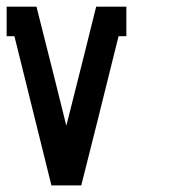

<svg xmlns="http://www.w3.org/2000/svg" viewBox="-20 -859 520 578"><path d="M179.7 -480.5Q150.4 -599.6 89.8 -838.9Q59.6 -838.9 0 -838.9Q0 -824.2 0 -801.8Q0 -779.3 0 -750Q7.8 -750 23.4 -750Q60.5 -600.6 134.8 -300.8Q134.8 -300.8 134.8 -300.8Q165 -300.8 224.6 -300.8Q224.6 -300.8 224.6 -300.8Q262.7 -450.2 336.9 -750Q344.7 -750 360.4 -750Q360.4 -779.3 360.4 -838.9Q330.1 -838.9 269.5 -838.9Q240.2 -719.7 179.7 -480.5Z"/></svg>

Font: Reach
Style: Fill
Weight: 400
Designer: Billy Harris
Version: Version 1.0